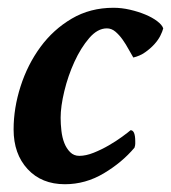

<svg xmlns="http://www.w3.org/2000/svg" viewBox="-20 -462 440 494"><path d="M255 -389Q231 -389 209.5 -364Q188 -339 171.5 -303Q155 -267 145.5 -227.5Q136 -188 136 -159Q136 -143 138 -125.5Q140 -108 145.5 -94Q151 -80 160.5 -70.5Q170 -61 184 -61Q201 -61 221 -69Q241 -77 260 -88Q279 -99 294 -110Q309 -121 316 -127Q328 -127 328 -98Q328 -96 328 -92Q328 -88 326 -82Q294 -44 247 -16Q200 12 147 12Q87 12 51 -27Q15 -66 15 -129Q15 -184 33 -240Q51 -296 84 -341Q117 -386 164.5 -414Q212 -442 272 -442Q293 -442 314.5 -437Q336 -432 354 -424.5Q372 -417 384.5 -407.5Q397 -398 400 -389Q398 -381 392.5 -370Q387 -359 377 -348Q367 -337 353.5 -327.5Q340 -318 323 -314Q318 -322 311 -335Q304 -348 295.5 -360Q287 -372 277 -380.5Q267 -389 255 -389Z"/></svg>

Font: Lusitana
Style: Bold Italic
Weight: 700
Designer: Ana Paula Megda
Foundry: Ana Paula Megda
Version: Version 1.000; ttfautohint (v1.1) -l 8 -r 50 -G 200 -x 14 -D